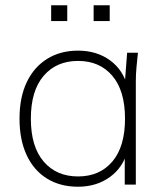

<svg xmlns="http://www.w3.org/2000/svg" viewBox="-20 -700 623 728"><path d="M276 8Q208 8 158 -23Q108 -54 81 -112Q54 -170 54 -250Q54 -331 81.5 -388.5Q109 -446 159 -477Q209 -508 276 -508Q347 -508 397.5 -471Q448 -434 464 -369H452L462 -500H503Q500 -472 497.5 -445Q495 -418 495 -392V0H453V-131H464Q448 -66 397 -29Q346 8 276 8ZM276 -31Q358 -31 406 -87.5Q454 -144 454 -250Q454 -356 406 -412.5Q358 -469 276 -469Q194 -469 145.5 -412.5Q97 -356 97 -250Q97 -144 145.5 -87.5Q194 -31 276 -31ZM335 -620V-680H396V-620ZM174 -620V-680H235V-620Z"/></svg>

Font: Mulish ExtraLight
Style: Regular
Weight: 200
Designer: Vernon Adams
Foundry: Vernon Adams
Version: Version 3.603